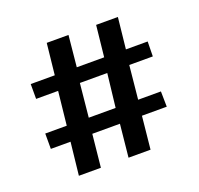

<svg xmlns="http://www.w3.org/2000/svg" viewBox="-95 -602 729 705"><g transform="rotate(-20 270.0 -249.5)"><path d="M113 -128H36V-188H120L134 -319H48V-377H142L155 -499H240L228 -377H335L348 -499H433L420 -377H505L504 -319H412L399 -188H488L489 -128H392L379 0H293L306 -128H198L185 0H99ZM311 -188 326 -319H219L206 -188Z"/></g></svg>

Font: Rasa SemiBold
Style: Regular
Weight: 600
Designer: Anna Giedrys (Yrsa+Rasa design), David Brezina (Yrsa art-direction, Rasa art-direction, design)
Foundry: Rosetta Type Foundry
Version: Version 2.004